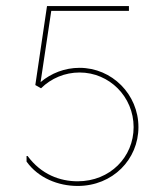

<svg xmlns="http://www.w3.org/2000/svg" viewBox="-20 -614 556 642"><path d="M246.1 -387.2C196.3 -387.2 150.9 -369.1 115.7 -339.4L151.4 -577.6H411.1V-593.8H137.2L98.1 -329.6L117.2 -318.8C151.4 -352.5 197.3 -371.6 246.1 -371.6C345.7 -371.6 426.8 -290.5 426.8 -189C426.8 -88.9 348.1 -7.8 239.7 -7.8C180.7 -7.8 118.2 -30.3 72.3 -92.3H68.8V-73.7C107.9 -19 174.3 7.8 239.7 7.8C356.9 7.8 442.9 -81.1 442.9 -189C442.9 -298.3 354.5 -387.2 246.1 -387.2Z"/></svg>

Font: Now Thin
Style: Regular
Weight: 100
Designer: Alfredo Marco Pradil
Foundry: Alfredo Marco Pradil
Version: Version 1.200;hotconv 1.0.109;makeotfexe 2.5.65596